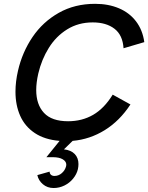

<svg xmlns="http://www.w3.org/2000/svg" viewBox="-20 -721 767 994"><path d="M563.5 -231 655.3 -180.2Q599.6 -95.2 522.5 -47.4Q445.3 0.5 356 8.3L311 52.2Q347.7 56.2 366.9 76.4Q386.2 96.7 386.2 128.4Q386.2 141.1 383.3 154.8Q377 181.2 358.6 203.6Q340.3 226.1 313.7 239.3Q287.1 252.4 257.3 252.4Q225.1 252.4 202.1 232.9Q179.2 213.4 173.3 185.5L236.8 167.5Q237.3 178.2 244.1 184.1Q251 189.9 262.2 189.9Q283.2 189.9 300 175.3Q316.9 160.6 322.3 139.2Q323.2 134.3 323.2 131.8Q323.2 114.7 304.9 103.8Q286.6 92.8 253.9 92.8H220.2L288.6 8.3Q211.4 2 160.4 -32Q109.4 -65.9 84.7 -121.1Q60.1 -176.3 60.1 -246.1Q60.1 -298.8 73.2 -355Q95.2 -450.7 148.4 -529.3Q201.7 -607.9 284.2 -654.5Q366.7 -701.2 472.2 -701.2Q541 -701.2 595.5 -678.2Q649.9 -655.3 684.1 -610.6Q718.3 -565.9 727.1 -502.9L619.6 -471.2Q615.2 -539.6 572.5 -572.3Q529.8 -605 460 -605Q385.7 -605 327.9 -569.1Q270 -533.2 232.7 -473.1Q195.3 -413.1 178.2 -340.3Q167.5 -293.5 167.5 -254.9Q167.5 -179.7 207.8 -136.5Q248 -93.3 332.5 -93.3Q404.8 -93.3 462.2 -126.5Q519.5 -159.7 563.5 -231Z"/></svg>

Font: Acari Sans SemiBold
Style: Italic
Weight: 600
Italic angle: -13°
Designer: Alfredo Marco Pradil and Stefan Peev
Foundry: Hanken Design Co.
Version: Version 1.045;January 11, 2019;FontCreator 11.5.0.2425 64-bi